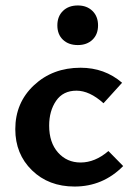

<svg xmlns="http://www.w3.org/2000/svg" viewBox="-20 -676 487 703"><path d="M265 -511Q231 -511 210.5 -530.5Q190 -550 190 -583Q190 -616 210.5 -636Q231 -656 265 -656Q298 -656 318.5 -636Q339 -616 339 -583Q339 -550 318.5 -530.5Q298 -511 265 -511ZM253 7Q158 7 97 -52.5Q36 -112 36 -203Q36 -300 104.5 -364Q173 -428 275 -428Q363 -428 427 -373L359 -298Q308 -344 260 -344Q211 -344 185.5 -307Q160 -270 160 -216Q160 -154 192.5 -117.5Q225 -81 275 -81Q328 -81 377 -123L431 -68Q357 7 253 7Z"/></svg>

Font: EauTest
Style: Bold
Weight: 700
Designer: Christian Thalmann (Catharsis Fonts)
Version: Version 0.001;PS 000.001;hotconv 1.0.88;makeotf.lib2.5.64775